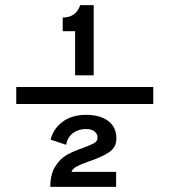

<svg xmlns="http://www.w3.org/2000/svg" viewBox="-20 -724 656 744"><path d="M271 -603H223V-656Q274 -656 291 -704H343V-432H271ZM43 -387H574V-321H43ZM302 -151Q332 -162 345 -169.5Q358 -177 358 -191Q358 -205 346.5 -214.5Q335 -224 313 -224Q284 -224 263 -208.5Q242 -193 236 -163L176 -183Q187 -226 223 -252.5Q259 -279 314 -279Q367 -279 399 -255.5Q431 -232 431 -187Q431 -153 402.5 -134Q374 -115 323 -98Q292 -87 276 -78Q260 -69 257 -58H430V0H175Q175 -49 194 -79Q213 -109 238.5 -123.5Q264 -138 302 -151Z"/></svg>

Font: Overpass Mono
Style: Regular
Weight: 400
Monospace: yes
Designer: Delve Withrington, Dave Bailey
Foundry: Delve Fonts
Version: Version 1.000;DELV;Overpass